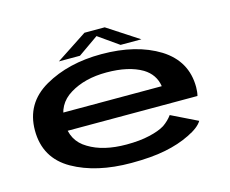

<svg xmlns="http://www.w3.org/2000/svg" viewBox="-102 -867 1215 1016"><g transform="rotate(-15 506.0 -359.0)"><path d="M499.5 6V-95Q372.5 -95 293 -144Q212.5 -191 212.5 -291Q212.5 -392 294 -441Q375.5 -491 494 -491Q615.5 -491 689.5 -447.5Q749 -411 759 -345H196V-246H928Q933.5 -267 933.5 -293.5Q933.5 -436 809.5 -514Q684 -591.5 493.5 -591.5Q312.5 -591.5 181.5 -516.5Q50 -441 50 -292Q50 -140.5 180 -66.5Q308 6 499.5 6ZM499.5 -95V6Q610.5 6 686.5 -9.5Q762.5 -24.5 823 -54.5Q883.5 -83.5 903 -116.5L760 -186.5Q741 -160 711 -139Q679.5 -119.5 626 -107.5Q573 -95 499.5 -95ZM267 -612.5H382.5L494 -690.5L605 -612.5H719L548 -724H437Z"/></g></svg>

Font: Anybody ExtraExpanded SemiBold
Style: Regular
Weight: 600
Width: 8
Version: Version 1.113;gftools[0.9.25]